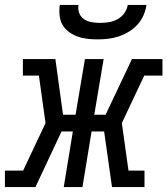

<svg xmlns="http://www.w3.org/2000/svg" viewBox="-53 -760 680 780"><path d="M91 0H-33V-67H41L132 -260L105 -453H40V-520H172L203 -294H254L292 -520H368L330 -294H376L483 -520H607V-453H533L442 -260L469 -67H534V0H402L370 -226H319L282 0H206L243 -226H197ZM343 -600Q322 -600 301 -602.5Q280 -605 261 -612Q242 -619 226 -631Q210 -643 200.5 -660Q191 -677 189 -698Q187 -719 190 -740H266Q263 -722 269 -706.5Q275 -691 288.5 -682Q302 -673 319 -670Q336 -667 354 -667Q372 -667 390 -670Q408 -673 424.5 -682Q441 -691 452 -706.5Q463 -722 466 -740H542Q539 -719 530 -698Q521 -677 505.5 -660Q490 -643 470 -631Q450 -619 429 -612Q408 -605 386 -602.5Q364 -600 343 -600Z"/></svg>

Font: Iosevka HT Extended
Style: Italic
Weight: 400
Width: 7
Italic angle: -9°
Monospace: yes
Designer: Belleve Invis
Foundry: Belleve Invis
Version: Version 32.3.0; ttfautohint (v1.8.4)